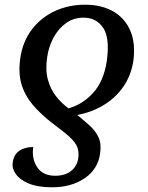

<svg xmlns="http://www.w3.org/2000/svg" viewBox="-20 -566 628 815"><path d="M347 -546Q413 -545 461.5 -517Q510 -489 533 -436Q556 -383 546 -307Q536 -244 502.5 -196.5Q469 -149 418.5 -119Q368 -89 308 -78Q336 -55 360.5 -33Q385 -11 398 16.5Q411 44 405 85Q396 152 339.5 190.5Q283 229 201 229Q140 229 102 213Q64 197 47 172.5Q30 148 34 124Q38 91 61.5 74.5Q85 58 121 58Q114 108 138 144Q162 180 214 180Q257 180 282 159.5Q307 139 312 107Q316 78 308 58Q300 38 275.5 15.5Q251 -7 205 -41Q154 -80 120 -120Q86 -160 71.5 -207.5Q57 -255 66 -318Q76 -389 115 -440.5Q154 -492 214 -519.5Q274 -547 347 -546ZM338 -491Q294 -492 260.5 -468Q227 -444 206.5 -405Q186 -366 180 -322Q172 -268 183.5 -227Q195 -186 218.5 -156.5Q242 -127 271 -106Q331 -123 375.5 -172Q420 -221 433 -305Q447 -404 418.5 -447Q390 -490 338 -491Z"/></svg>

Font: Noto Serif Medium
Style: Italic
Weight: 500
Italic angle: -12°
Designer: Monotype Design Team
Foundry: Monotype Imaging Inc.
Version: Version 2.014; ttfautohint (v1.8.4.7-5d5b)